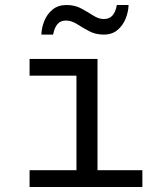

<svg xmlns="http://www.w3.org/2000/svg" viewBox="-20 -746 640 766"><path d="M285 0V-444H98V-511H369V0ZM98 0V-67H548V0ZM145 -608Q146 -636 157 -663Q168 -690 190 -708Q212 -726 245 -726Q279 -726 304.5 -712Q330 -698 352 -684Q374 -670 394 -670Q417 -670 429.5 -685Q442 -700 446 -726H493Q492 -698 481 -671Q470 -644 448.5 -626Q427 -608 394 -608Q361 -608 335 -622Q309 -636 287 -650Q265 -664 243 -664Q221 -664 209 -649.5Q197 -635 192 -608Z"/></svg>

Font: Chivo Mono Light
Style: Regular
Weight: 300
Monospace: yes
Designer: Hector Gatti
Foundry: Omnibus-Type
Version: Version 1.008